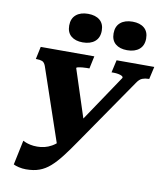

<svg xmlns="http://www.w3.org/2000/svg" viewBox="-101 -1033 972 1129"><g transform="rotate(10 385.0 -468.0)"><path d="M405 -200Q367 -144 335.5 -103.5Q304 -63 274.5 -37Q245 -11 211 1.5Q177 14 131 14Q109 14 88 9Q67 4 56 -2L87 -149Q92 -146 103 -141.5Q114 -137 131.5 -133Q149 -129 173 -129Q195 -129 216 -134Q237 -139 258.5 -151Q280 -163 301 -184.5Q322 -206 345 -239L597 -614Q598 -621 590 -625.5Q582 -630 568.5 -632.5Q555 -635 542 -635H528L545 -710H770L753 -635H748Q729 -635 712 -628.5Q695 -622 680 -599ZM425 -299 293 -140 135 -604Q127 -625 114 -630Q101 -635 82 -635H76L92 -710H412L396 -635H379Q366 -635 352 -633.5Q338 -632 329 -630Q320 -628 319 -624ZM330 -779Q286 -779 260.5 -800.5Q235 -822 235 -863Q235 -905 261.5 -927.5Q288 -950 333 -950Q378 -950 403.5 -928.5Q429 -907 429 -866Q429 -824 402.5 -801.5Q376 -779 330 -779ZM595 -779Q551 -779 525.5 -800.5Q500 -822 500 -863Q500 -905 526.5 -927.5Q553 -950 599 -950Q643 -950 668.5 -928.5Q694 -907 694 -866Q694 -824 667.5 -801.5Q641 -779 595 -779Z"/></g></svg>

Font: Roboto Serif
Style: Bold Italic
Weight: 700
Italic angle: -10°
Designer: Greg Gazdowicz
Foundry: Commercial Type
Version: Version 1.008